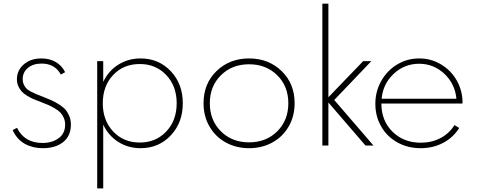

<svg xmlns="http://www.w3.org/2000/svg" viewBox="-20 -802 2627 1058"><path d="M49.8 -85 73.7 -97.7Q114.7 -14.2 214.4 -14.2Q267.1 -14.2 303 -40.3Q338.9 -66.4 338.9 -115.7Q338.9 -135.7 331.5 -152.6Q324.2 -169.4 313.2 -181.2Q302.2 -192.9 282.7 -204.3Q263.2 -215.8 245.8 -223.6Q228.5 -231.4 200.7 -241.7Q178.2 -250 163.6 -256.3Q148.9 -262.7 129.9 -274.2Q110.8 -285.6 99.9 -297.4Q88.9 -309.1 81.1 -326.7Q73.2 -344.2 73.2 -365.2Q73.2 -414.6 111.1 -447.3Q148.9 -480 208.5 -480Q252.9 -480 286.9 -460.4Q320.8 -440.9 338.9 -404.3L315.4 -391.1Q282.2 -451.7 209.5 -451.7Q162.1 -451.7 133.5 -427.7Q105 -403.8 105 -365.2Q105 -349.6 110.8 -336.9Q116.7 -324.2 124.3 -315.7Q131.8 -307.1 148.7 -298.1Q165.5 -289.1 177.5 -284.2Q189.5 -279.3 213.9 -270Q244.1 -258.3 264.4 -249Q284.7 -239.7 306.6 -225.8Q328.6 -211.9 341.3 -197Q354 -182.1 362.3 -161.4Q370.6 -140.6 370.6 -115.2Q370.6 -53.2 328.4 -19.3Q286.1 14.6 215.8 14.6Q160.6 14.6 117.2 -9.3Q73.7 -33.2 49.8 -85Z M515.6 -465.3H548.8V-350.6Q577.6 -411.6 632.1 -445.8Q686.5 -480 754.4 -480Q854.5 -480 920.9 -409.9Q987.3 -339.8 987.3 -232.9Q987.3 -126 920.9 -55.7Q854.5 14.6 754.4 14.6Q686.5 14.6 632.1 -19.8Q577.6 -54.2 548.8 -115.2V236.3H515.6ZM546.4 -232.9Q546.4 -138.2 603.8 -77.4Q661.1 -16.6 750 -16.6Q838.9 -16.6 896.2 -77.4Q953.6 -138.2 953.6 -232.9Q953.6 -327.6 896.2 -388.4Q838.9 -449.2 750 -449.2Q660.6 -449.2 603.5 -388.7Q546.4 -328.1 546.4 -232.9Z M1101.6 -232.9Q1101.6 -341.3 1173.3 -410.6Q1245.1 -480 1352.5 -480Q1460 -480 1531.7 -410.6Q1603.5 -341.3 1603.5 -232.9Q1603.5 -161.1 1570.3 -104.2Q1537.1 -47.4 1480 -16.4Q1422.9 14.6 1352.5 14.6Q1282.2 14.6 1225.1 -16.4Q1168 -47.4 1134.8 -104.2Q1101.6 -161.1 1101.6 -232.9ZM1197.3 -387.2Q1136.2 -326.7 1136.2 -232.9Q1136.2 -139.2 1197.3 -78.4Q1258.3 -17.6 1352.5 -17.6Q1446.8 -17.6 1507.8 -78.4Q1568.8 -139.2 1568.8 -232.9Q1568.8 -326.7 1507.8 -387.2Q1446.8 -447.8 1352.5 -447.8Q1258.3 -447.8 1197.3 -387.2Z M1756.3 -781.7H1789.6V-266.1L1981.4 -465.3H2026.4L1821.8 -251L2038.1 0H1994.1L1789.6 -237.3V0H1756.3Z M2048.3 -229.5Q2048.3 -298.8 2081.3 -356.7Q2114.3 -414.6 2169.4 -447.3Q2224.6 -480 2289.6 -480Q2356.9 -480 2412.4 -445.8Q2467.8 -411.6 2497.8 -356.9Q2527.8 -302.2 2528.8 -240.7Q2528.8 -234.9 2528.3 -231.4H2081.5Q2081.5 -137.2 2142.8 -76.4Q2204.1 -15.6 2298.8 -15.6Q2358.4 -15.6 2407 -41Q2455.6 -66.4 2484.4 -112.8L2510.3 -96.7Q2477.5 -43.9 2421.6 -14.6Q2365.7 14.6 2298.3 14.6Q2226.6 14.6 2169.2 -17.6Q2111.8 -49.8 2080.1 -105.7Q2048.3 -161.6 2048.3 -229.5ZM2289.6 -450.7Q2209 -450.7 2149.7 -395.5Q2090.3 -340.3 2083 -257.8H2495.1Q2487.3 -340.3 2428.5 -395.5Q2369.6 -450.7 2289.6 -450.7Z"/></svg>

Font: Spartan MB ExtLt
Style: Regular
Weight: 200
Designer: Matt Bailey, Mirko Velimirovic
Foundry: Matt Bailey
Version: Version 1.005